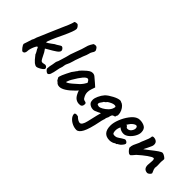

<svg xmlns="http://www.w3.org/2000/svg" viewBox="-18 -1343 2217 2217"><g transform="rotate(45 1090.0 -234.5)"><path d="M255 -81Q255 -87 243 -109Q231 -131 228 -134Q228 -131 223.5 -145.5Q219 -160 209 -160Q204 -160 192.5 -138.5Q181 -117 172 -88.5Q163 -60 163 -38Q163 -22 154 -9.5Q145 3 129 3Q116 0 95 -27.5Q74 -55 74 -71L88 -113L107 -173Q116 -186 121.5 -204.5Q127 -223 128 -226Q137 -244 161 -302Q179 -348 187 -364Q214 -426 247 -503L250 -510Q267 -545 285.5 -591Q304 -637 307 -652V-654V-656Q307 -664 318.5 -668Q330 -672 348 -672Q357 -672 371 -654.5Q385 -637 385 -623Q385 -589 326 -463Q283 -374 263.5 -326Q244 -278 244 -268Q244 -265 245 -265Q247 -266 253 -268.5Q259 -271 267 -276Q274 -280 296 -296Q336 -328 351 -332Q395 -362 405 -362Q416 -362 428 -348.5Q440 -335 440 -323Q440 -302 407 -278.5Q374 -255 318 -224Q290 -209 286 -205Q286 -204 310 -170Q318 -155 323.5 -143.5Q329 -132 334 -123Q349 -92 358 -80.5Q367 -69 384 -69Q389 -69 401 -72.5Q413 -76 419 -76Q434 -76 444 -66Q454 -56 454 -44Q454 -35 436.5 -21Q419 -7 397 3.5Q375 14 365 14Q346 14 323 -4Q300 -22 255 -81Z M466 -64Q466 -78 469.5 -100Q473 -122 478 -140Q481 -165 484.5 -180.5Q488 -196 497 -211Q501 -226 511 -256Q533 -326 541 -364Q549 -386 555 -403Q561 -420 566 -434Q564 -428 591 -502Q599 -526 602 -539Q613 -584 627 -607Q634 -617 637.5 -624Q641 -631 644 -635Q645 -639 654.5 -642Q664 -645 674 -645Q685 -645 689 -641Q694 -643 706.5 -624.5Q719 -606 718 -598Q718 -585 711 -574Q707 -570 702 -559.5Q697 -549 693 -542Q691 -535 686.5 -518.5Q682 -502 678 -491Q673 -479 668.5 -468.5Q664 -458 661 -450Q657 -437 647 -411Q633 -377 628 -358Q626 -352 621 -333Q607 -283 594 -260Q586 -247 582.5 -225Q579 -203 578 -198Q563 -153 563 -145Q561 -136 556 -110Q550 -78 544 -64Q542 -49 532.5 -35Q523 -21 511 -21Q506 -21 500 -24Q487 -31 476.5 -42.5Q466 -54 466 -64Z M645 -49Q645 -53 640.5 -60.5Q636 -68 632 -74Q624 -82 643 -126Q662 -170 694 -230Q700 -236 709.5 -251Q719 -266 722 -268Q722 -272 725 -275.5Q728 -279 732 -279L740 -295Q744 -304 779 -338Q814 -372 834 -384Q853 -397 875 -397Q899 -397 916 -383L943 -360Q973 -335 977 -331L1014 -298L997 -248Q988 -221 988 -197Q988 -159 1009 -126Q1014 -115 1022.5 -109Q1031 -103 1045 -101Q1067 -97 1067 -79Q1067 -57 1059 -46Q1051 -35 1040 -32Q1024 -30 1018 -30Q989 -30 965 -45Q941 -60 923 -96Q919 -102 912.5 -118Q906 -134 905 -140Q898 -130 882 -114Q779 -10 715 -10Q693 -10 676 -21Q673 -27 659 -37Q645 -47 645 -49ZM793 -140Q798 -144 804 -149.5Q810 -155 817 -161Q845 -184 860.5 -199.5Q876 -215 892 -237L914 -273Q904 -295 896 -302.5Q888 -310 880 -310Q860 -310 830 -274.5Q800 -239 758 -167Q747 -149 740 -129.5Q733 -110 731 -104Q747 -102 793 -140Z M1057 91Q1057 83 1065 79Q1073 75 1081 75Q1094 75 1104.5 78Q1115 81 1115 85Q1132 101 1148.5 109.5Q1165 118 1177 118Q1210 118 1229 38L1232 25Q1262 -107 1271 -134Q1268 -134 1260 -130L1236 -118Q1199 -99 1178 -99L1166 -100Q1155 -100 1139.5 -106.5Q1124 -113 1113 -123Q1101 -134 1097.5 -148.5Q1094 -163 1094 -184Q1094 -202 1111 -241Q1128 -280 1157 -313Q1187 -342 1240 -369.5Q1293 -397 1324 -397Q1336 -397 1344 -391Q1363 -387 1382 -368.5Q1401 -350 1414 -322Q1427 -294 1427 -263Q1427 -246 1419 -240Q1418 -227 1414 -223.5Q1410 -220 1401 -218Q1391 -217 1382.5 -210Q1374 -203 1369 -180L1364 -160Q1363 -158 1359.5 -152Q1356 -146 1352.5 -135.5Q1349 -125 1349 -115L1345 -104Q1337 -78 1337 -76L1333 -56Q1304 89 1273 146Q1242 203 1206 203Q1171 203 1136 186.5Q1101 170 1079 144Q1057 118 1057 91ZM1334 -283Q1338 -297 1338 -300Q1338 -312 1319 -313H1313Q1285 -313 1235 -281Q1219 -260 1210.5 -256Q1202 -252 1203 -252Q1199 -244 1193.5 -236Q1188 -228 1185 -224Q1170 -207 1170 -191Q1170 -180 1178 -176.5Q1186 -173 1202 -171Q1217 -171 1246 -187Q1275 -203 1300.5 -228.5Q1326 -254 1334 -283Z M1449 -112Q1449 -159 1472.5 -218.5Q1496 -278 1531.5 -325.5Q1567 -373 1602 -389Q1621 -399 1646 -399Q1691 -399 1724.5 -379.5Q1758 -360 1758 -306Q1758 -275 1737 -238Q1716 -201 1684.5 -175.5Q1653 -150 1623 -150Q1578 -150 1547 -179Q1530 -145 1530 -114Q1530 -89 1536 -75.5Q1542 -62 1564 -62Q1585 -62 1598 -68Q1611 -74 1622 -82Q1633 -90 1639 -94L1643 -96H1642Q1660 -106 1668.5 -111.5Q1677 -117 1683 -119Q1698 -119 1711 -110Q1724 -101 1724 -88Q1724 -78 1706 -55.5Q1688 -33 1669 -24L1657 -18H1658Q1649 -6 1640 -6H1632Q1628 2 1605.5 10Q1583 18 1563 18Q1449 18 1449 -112ZM1680 -295Q1680 -306 1674.5 -315Q1669 -324 1660 -324Q1643 -324 1622 -308Q1601 -292 1585 -266L1572 -245Q1576 -247 1578 -247Q1586 -247 1590 -240Q1594 -233 1599 -228Q1604 -223 1615 -223Q1643 -223 1661.5 -247Q1680 -271 1680 -295Z M2075 -95Q2075 -114 2078 -132Q2080 -154 2080 -163V-168V-179Q2077 -199 2067 -199Q2049 -199 2000.5 -164.5Q1952 -130 1899 -82Q1883 -65 1872 -50Q1862 -37 1857 -34Q1852 -31 1841 -31Q1827 -33 1809 -52Q1791 -71 1785 -86Q1785 -114 1795 -139.5Q1805 -165 1825 -204Q1834 -234 1848 -264Q1863 -299 1869.5 -317.5Q1876 -336 1878 -356Q1878 -357 1877.5 -357Q1877 -357 1877 -357Q1877 -361 1880 -364Q1883 -367 1887 -367Q1889 -370 1899 -370Q1925 -370 1944 -356Q1963 -342 1963 -313Q1963 -298 1957.5 -284.5Q1952 -271 1937 -240L1926 -218Q1923 -212 1917 -200.5Q1911 -189 1911 -186Q1936 -203 1970 -231Q2020 -271 2052 -293Q2084 -315 2099 -315Q2112 -315 2135.5 -300.5Q2159 -286 2163 -274Q2163 -267 2161.5 -253Q2160 -239 2159 -228L2160 -197Q2161 -189 2161 -173Q2161 -141 2157 -128Q2158 -127 2159 -125Q2160 -123 2160 -122L2159 -120Q2160 -110 2170 -88Q2180 -66 2180 -64Q2180 -53 2165.5 -39.5Q2151 -26 2138 -24Q2075 -26 2075 -95Z"/></g></svg>

Font: Caveat
Style: Bold
Weight: 700
Designer: Pablo Impallari
Foundry: Pablo Impallari
Version: Version 1.500; ttfautohint (v1.6)